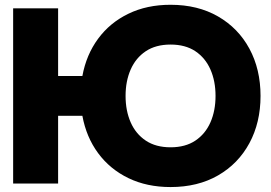

<svg xmlns="http://www.w3.org/2000/svg" viewBox="-20 -757 1119 792"><path d="M219.7 -443.4H319.8Q335.9 -531.2 384.8 -597.4Q433.6 -663.6 509.8 -700.4Q585.9 -737.3 683.6 -737.3Q795.9 -737.3 879.4 -689.2Q962.9 -641.1 1008.8 -556.2Q1054.7 -471.2 1054.7 -361.3Q1054.7 -251.5 1008.8 -166.5Q962.9 -81.5 879.4 -33.4Q795.9 14.6 683.6 14.6Q585.9 14.6 509.8 -22.2Q433.6 -59.1 384.8 -125.2Q335.9 -191.4 319.8 -279.3H219.7V0H34.2V-722.7H219.7ZM498 -361.3Q498 -300.3 519 -252.4Q540 -204.6 581.3 -177Q622.6 -149.4 683.6 -149.4Q744.6 -149.4 785.9 -177Q827.1 -204.6 848.1 -252.4Q869.1 -300.3 869.1 -361.3Q869.1 -422.4 848.1 -470.2Q827.1 -518.1 785.9 -545.7Q744.6 -573.2 683.6 -573.2Q622.6 -573.2 581.3 -545.7Q540 -518.1 519 -470.2Q498 -422.4 498 -361.3Z"/></svg>

Font: Giphurs Black
Style: Regular
Weight: 900
Version: Version 0.920; ttfautohint (v1.8.4.7-5d5b)